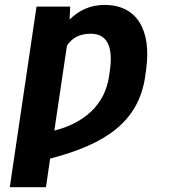

<svg xmlns="http://www.w3.org/2000/svg" viewBox="-20 -573 714 796"><path d="M20.6 203.1H170.5L187.9 84.5C416.2 24.9 555.8 -66.8 582.4 -259.2L585.9 -285.2C608 -445 550.4 -552.6 413.7 -552.6C354 -552.6 306.5 -529.8 268.5 -491.8L271 -545.5H131.4ZM205.3 -31.6 257.5 -383.5C278.4 -415.8 310 -433.2 356.5 -433.2C432.5 -433.2 447.1 -365.4 436.1 -285.2L432.5 -259.2C415.5 -136 326 -62.1 205.3 -31.6Z"/></svg>

Font: Magic Ui Pro
Style: Bold Italic
Weight: 700
Italic angle: -9.39999°
Designer: Stefan Endress, Andreas Faust
Version: Version 1.000;FEAKit 1.0